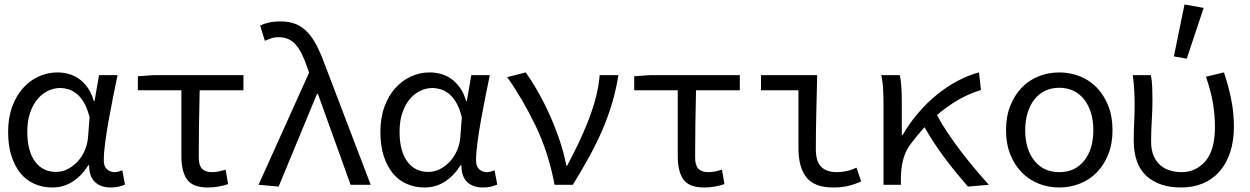

<svg xmlns="http://www.w3.org/2000/svg" viewBox="-20 -819 5540 851"><path d="M375 -87Q375 -36 401 -12Q427 12 470 12Q492 12 507.5 8Q523 4 534 -1L522 -64Q514 -61 505 -58.5Q496 -56 488 -56Q468 -56 454 -69Q440 -82 440 -107Q440 -140 446 -185.5Q452 -231 461 -282Q470 -333 480.5 -385.5Q491 -438 501 -486H419L399 -371H396Q386 -406 368.5 -430.5Q351 -455 329.5 -470Q308 -485 283.5 -491.5Q259 -498 234 -498Q191 -498 151.5 -480Q112 -462 82 -428.5Q52 -395 34 -346Q16 -297 16 -234Q16 -174 30.5 -128.5Q45 -83 70.5 -51.5Q96 -20 132.5 -4Q169 12 212 12Q308 12 372 -87ZM370 -208Q367 -177 354.5 -149.5Q342 -122 322.5 -101.5Q303 -81 279 -69Q255 -57 229 -57Q169 -57 135 -103.5Q101 -150 101 -235Q101 -283 113.5 -319.5Q126 -356 146.5 -380Q167 -404 193 -416.5Q219 -429 247 -429Q264 -429 282.5 -423.5Q301 -418 319 -404Q337 -390 352 -364.5Q367 -339 377 -299Z M784 -127Q784 -58 809.5 -23Q835 12 901 12Q927 12 950.5 7.5Q974 3 991 -3L980 -67Q963 -62 948.5 -59Q934 -56 919 -56Q890 -56 875.5 -71Q861 -86 861 -121Q861 -190 862 -265.5Q863 -341 865 -419H1059V-486H661L591 -481V-419H784Z M1126 0 1215 8 1385 -403H1389L1534 0H1623L1425 -519Q1406 -572 1387 -610.5Q1368 -649 1344.5 -674.5Q1321 -700 1292 -712Q1263 -724 1225 -724Q1193 -724 1171.5 -719Q1150 -714 1133 -706L1154 -638Q1167 -644 1181.5 -649Q1196 -654 1216 -654Q1261 -654 1289.5 -622.5Q1318 -591 1342 -520L1350 -497Z M2025 -87Q2025 -36 2051 -12Q2077 12 2120 12Q2142 12 2157.5 8Q2173 4 2184 -1L2172 -64Q2164 -61 2155 -58.5Q2146 -56 2138 -56Q2118 -56 2104 -69Q2090 -82 2090 -107Q2090 -140 2096 -185.5Q2102 -231 2111 -282Q2120 -333 2130.5 -385.5Q2141 -438 2151 -486H2069L2049 -371H2046Q2036 -406 2018.5 -430.5Q2001 -455 1979.5 -470Q1958 -485 1933.5 -491.5Q1909 -498 1884 -498Q1841 -498 1801.5 -480Q1762 -462 1732 -428.5Q1702 -395 1684 -346Q1666 -297 1666 -234Q1666 -174 1680.5 -128.5Q1695 -83 1720.5 -51.5Q1746 -20 1782.5 -4Q1819 12 1862 12Q1958 12 2022 -87ZM2020 -208Q2017 -177 2004.5 -149.5Q1992 -122 1972.5 -101.5Q1953 -81 1929 -69Q1905 -57 1879 -57Q1819 -57 1785 -103.5Q1751 -150 1751 -235Q1751 -283 1763.5 -319.5Q1776 -356 1796.5 -380Q1817 -404 1843 -416.5Q1869 -429 1897 -429Q1914 -429 1932.5 -423.5Q1951 -418 1969 -404Q1987 -390 2002 -364.5Q2017 -339 2027 -299Z M2490 -85Q2480 -139 2461 -195.5Q2442 -252 2418 -306Q2394 -360 2366 -409.5Q2338 -459 2310 -498L2228 -477Q2295 -383 2353 -263.5Q2411 -144 2438 0H2519Q2559 -65 2592 -125Q2625 -185 2650.5 -244.5Q2676 -304 2693.5 -363.5Q2711 -423 2721 -486H2638Q2634 -437 2620.5 -385.5Q2607 -334 2587 -283Q2567 -232 2543 -182Q2519 -132 2494 -85Z M2984 -127Q2984 -58 3009.5 -23Q3035 12 3101 12Q3127 12 3150.5 7.5Q3174 3 3191 -3L3180 -67Q3163 -62 3148.5 -59Q3134 -56 3119 -56Q3090 -56 3075.5 -71Q3061 -86 3061 -121Q3061 -190 3062 -265.5Q3063 -341 3065 -419H3259V-486H2861L2791 -481V-419H2984Z M3519 -163Q3519 -76 3555 -32Q3591 12 3672 12Q3712 12 3741.5 4.5Q3771 -3 3797 -15L3776 -76Q3753 -65 3731 -60.5Q3709 -56 3690 -56Q3643 -56 3619.5 -80Q3596 -104 3596 -157Q3596 -229 3598 -316.5Q3600 -404 3602 -486H3353V-419H3519Z M3896 0H3973V-25Q3973 -118 4010 -172Q4043 -217 4078 -255Q4098 -219 4122 -183Q4146 -147 4171.5 -113Q4197 -79 4222.5 -48.5Q4248 -18 4270 8L4363 0Q4333 -33 4301 -71Q4269 -109 4238.5 -149Q4208 -189 4180.5 -230Q4153 -271 4133 -309Q4182 -351 4231 -378.5Q4280 -406 4328 -420L4319 -498Q4273 -486 4225.5 -461Q4178 -436 4133.5 -400Q4089 -364 4050 -318.5Q4011 -273 3981 -221H3977V-373Q3977 -405 3975 -435.5Q3973 -466 3968 -486H3886Q3893 -454 3894.5 -418Q3896 -382 3896 -353Z M4439 -242Q4439 -182 4458 -134.5Q4477 -87 4509 -54.5Q4541 -22 4584 -5Q4627 12 4675 12Q4723 12 4766 -5Q4809 -22 4841 -54.5Q4873 -87 4892 -134.5Q4911 -182 4911 -242Q4911 -303 4892 -350.5Q4873 -398 4841 -431Q4809 -464 4766 -481Q4723 -498 4675 -498Q4627 -498 4584 -481Q4541 -464 4509 -431Q4477 -398 4458 -350.5Q4439 -303 4439 -242ZM4524 -242Q4524 -284 4534.5 -318.5Q4545 -353 4564.5 -378Q4584 -403 4612 -416.5Q4640 -430 4675 -430Q4710 -430 4738 -416.5Q4766 -403 4785.5 -378Q4805 -353 4815.5 -318.5Q4826 -284 4826 -242Q4826 -158 4785.5 -107Q4745 -56 4675 -56Q4605 -56 4564.5 -107Q4524 -158 4524 -242Z M5001 -486Q5006 -448 5007.5 -415Q5009 -382 5009 -353Q5009 -314 5007 -275Q5005 -236 5005 -197Q5005 -91 5061 -39.5Q5117 12 5216 12Q5267 12 5310 -5.5Q5353 -23 5384 -57.5Q5415 -92 5432 -142.5Q5449 -193 5449 -259Q5449 -320 5437 -379Q5425 -438 5405 -498L5325 -479Q5347 -416 5356 -362Q5365 -308 5365 -257Q5365 -154 5323 -105Q5281 -56 5217 -56Q5190 -56 5165.5 -63.5Q5141 -71 5122.5 -87Q5104 -103 5093 -129Q5082 -155 5082 -192Q5082 -234 5085 -284.5Q5088 -335 5088 -373Q5088 -405 5087 -432.5Q5086 -460 5081 -486ZM5183 -569 5240 -559 5315 -784 5230 -799Z"/></svg>

Font: Codetta
Style: Regular
Weight: 400
Italic angle: -11°
Designer: Ulrich Proeller
Foundry: PROSA GmbH
Version: Version 2.00;September 29, 2018;FontCreator 11.5.0.2427 64-b